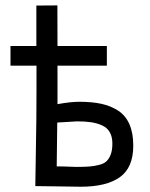

<svg xmlns="http://www.w3.org/2000/svg" viewBox="-20 -692 558 714"><path d="M115.2 -671.4Q118.2 -671.4 151.6 -671.6Q185.1 -671.9 193.4 -671.9Q193.8 -644 193.8 -521H377.4V-447.8H193.8V-304.7Q242.7 -313.5 274.9 -313.5Q322.3 -313.5 357.2 -305.9Q392.1 -298.3 419.7 -280.3Q447.3 -262.2 461.4 -229.7Q475.6 -197.3 475.6 -150.4Q475.6 -68.8 425.8 -33.2Q376 2.4 280.3 2.4Q258.3 2.4 199.7 1.2Q141.1 0 111.3 0Q111.3 -33.7 113.5 -138.7Q115.7 -243.7 115.7 -358.9V-447.8H19V-521H115.2ZM266.6 -240.7 192.9 -236.3Q192.4 -195.3 190.9 -73.2Q219.2 -73.2 233.6 -72.3Q248 -71.3 264.2 -71.3Q293.9 -71.3 312.3 -72.8Q330.6 -74.2 348.9 -78.9Q367.2 -83.5 376.7 -93Q386.2 -102.5 392.1 -118.4Q397.9 -134.3 397.9 -158.2Q397.9 -183.1 388.4 -200Q378.9 -216.8 360.4 -225.3Q341.8 -233.9 319.6 -237.3Q297.4 -240.7 266.6 -240.7Z"/></svg>

Font: FantasqueSansM Nerd Font
Style: Regular
Weight: 400
Monospace: yes
Designer: Jany Belluz
Version: Version 1.8.0 ; ttfautohint (v1.8.2);Nerd Fonts 3.4.0